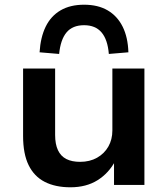

<svg xmlns="http://www.w3.org/2000/svg" viewBox="-20 -785 714 815"><path d="M279 10Q215 10 170 -13Q125 -36 101.5 -84Q78 -132 78 -208V-494H214V-212Q214 -173 226 -147.5Q238 -122 261.5 -110Q285 -98 320 -98Q361 -98 392 -115.5Q423 -133 440 -163Q457 -193 457 -231V-494H593V0H464V-103H470Q442 -50 394 -20Q346 10 279 10ZM231 -556 148 -563Q152 -627 174 -672Q196 -717 237 -741Q278 -765 337 -765Q396 -765 437 -741Q478 -717 500.5 -672Q523 -627 525 -563L442 -556Q437 -617 411 -647.5Q385 -678 337 -678Q288 -678 262.5 -647.5Q237 -617 231 -556Z"/></svg>

Font: Nunito Sans 10pt SemiExpanded
Style: Bold
Weight: 700
Width: 6
Designer: Vernon Adams
Foundry: Vernon Adams
Version: Version 3.101;gftools[0.9.27]